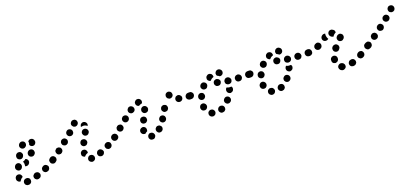

<svg xmlns="http://www.w3.org/2000/svg" viewBox="-6 -814 2934 1367"><g transform="rotate(-20 1461.5 -130.5)"><path d="M84 5Q84 0 82 -5Q79 -9 76 -12Q72 -15 67 -17Q62 -18 57 -18H55Q50 -17 46 -15Q41 -13 38 -9Q35 -5 33 0Q32 4 32 9Q33 20 41 26Q49 33 60 32H62Q72 31 79 23Q85 15 84 5ZM162 -15Q160 -20 157 -24Q154 -28 150 -30Q145 -33 140 -33Q135 -34 131 -33L128 -32Q124 -31 120 -27Q116 -24 113 -20Q111 -16 110 -11Q110 -6 111 -1Q114 9 123 14Q132 19 142 16L144 15Q154 13 159 4Q164 -5 162 -15ZM235 -28Q237 -33 237 -38Q237 -43 235 -47Q230 -56 221 -60Q211 -64 201 -59L199 -58Q195 -56 191 -52Q188 -49 186 -44Q185 -39 185 -34Q185 -30 187 -25Q192 -16 201 -12Q211 -9 220 -13L223 -14Q227 -16 230 -20Q234 -23 235 -28ZM-7 -20Q-11 -24 -12 -28Q-14 -33 -13 -38Q-13 -39 -13 -41Q-12 -51 -4 -58Q4 -64 14 -63Q25 -62 31 -54Q38 -46 37 -36Q37 -36 37 -36Q36 -35 36 -35Q27 -31 21 -23Q16 -18 13 -11Q12 -11 12 -11Q11 -11 10 -11Q5 -11 0 -14Q-4 -16 -7 -20ZM306 -72Q306 -77 305 -82Q304 -86 301 -91Q296 -99 285 -101Q275 -103 267 -97L265 -95Q261 -93 258 -88Q255 -84 254 -79Q254 -74 255 -70Q256 -65 258 -61Q264 -52 275 -50Q285 -48 293 -54L295 -56Q299 -59 302 -63Q305 -67 306 -72ZM24 -89Q28 -87 33 -87Q38 -87 43 -89Q47 -91 51 -95Q54 -98 56 -103L57 -105Q61 -115 57 -124Q53 -134 44 -138Q39 -140 34 -140Q29 -140 24 -138Q20 -136 16 -132Q13 -129 11 -124L10 -122Q6 -112 10 -103Q14 -93 24 -89ZM107 -145Q110 -143 113 -139Q119 -131 117 -121Q115 -111 107 -105L105 -103Q99 -99 92 -99Q86 -98 80 -101Q81 -107 81 -114Q82 -124 78 -133Q77 -135 76 -137Q79 -138 83 -139Q92 -142 99 -149Q104 -148 107 -145ZM171 -194Q163 -201 153 -201Q143 -201 135 -193L134 -192Q127 -184 127 -174Q127 -163 134 -156Q142 -149 152 -149Q163 -149 170 -157L171 -158Q179 -166 178 -176Q178 -187 171 -194ZM57 -162Q61 -159 66 -159Q71 -159 76 -160Q80 -162 84 -165Q88 -169 90 -173L91 -175Q96 -185 92 -194Q89 -204 80 -209Q75 -211 70 -211Q65 -211 60 -210Q56 -208 52 -205Q48 -202 46 -197L45 -195Q41 -186 44 -176Q47 -166 57 -162ZM189 -269Q194 -268 198 -264Q201 -261 204 -257Q205 -255 205 -253Q209 -243 205 -234Q201 -224 192 -220Q182 -216 173 -220Q163 -224 159 -234Q159 -234 159 -234Q161 -239 162 -245Q163 -253 161 -260Q163 -262 165 -264Q167 -266 170 -268Q174 -270 179 -270Q184 -271 189 -269ZM94 -233Q97 -229 101 -227Q106 -225 111 -224Q116 -224 120 -225Q125 -227 129 -230Q129 -230 130 -231Q138 -237 139 -248Q140 -258 134 -266Q127 -274 117 -275Q107 -276 99 -270Q98 -269 97 -268Q89 -261 88 -251Q87 -241 94 -233Z M560 26Q564 23 566 19Q568 14 568 9Q569 -1 562 -9Q555 -17 545 -17Q534 -18 527 -11Q519 -4 518 6Q518 11 519 16Q521 21 524 24Q528 28 532 30Q537 32 542 33Q547 33 551 31Q556 30 560 26ZM639 3Q641 -2 642 -7Q642 -12 640 -16Q636 -26 627 -30Q618 -35 608 -31Q603 -30 599 -26Q596 -23 594 -18Q592 -14 591 -9Q591 -4 593 1Q596 11 606 15Q615 19 625 16Q630 14 633 11Q637 7 639 3ZM697 -16Q701 -18 704 -22Q708 -26 709 -31Q711 -35 710 -40Q710 -45 708 -50Q703 -59 693 -62Q683 -65 674 -60Q665 -56 661 -46Q658 -36 663 -27Q665 -22 669 -19Q673 -16 678 -14Q682 -13 687 -13Q692 -14 697 -16ZM487 -29Q484 -33 483 -38Q482 -43 483 -48Q484 -58 492 -64Q500 -71 511 -69Q516 -69 520 -66Q524 -64 527 -60Q530 -56 532 -51Q533 -46 532 -41Q532 -40 532 -40Q532 -39 532 -38Q530 -38 528 -37Q519 -34 512 -28Q507 -24 504 -20Q504 -20 504 -20Q504 -20 504 -20Q499 -20 495 -23Q491 -25 487 -29ZM775 -73Q775 -78 774 -83Q773 -87 770 -92Q764 -100 754 -102Q744 -103 735 -97Q731 -94 729 -90Q726 -86 725 -81Q724 -76 725 -71Q727 -66 729 -62Q736 -54 746 -52Q756 -51 764 -57Q769 -60 771 -64Q774 -68 775 -73ZM303 -91Q297 -100 287 -102Q276 -104 268 -98Q264 -95 261 -91Q258 -86 257 -81Q257 -77 258 -72Q259 -67 261 -63Q264 -59 268 -56Q273 -53 278 -52Q282 -52 287 -53Q292 -54 296 -56V-57Q305 -62 307 -73Q309 -83 303 -91ZM519 -93Q524 -91 529 -91Q534 -91 539 -93Q543 -95 547 -98Q550 -101 552 -106H553Q557 -116 553 -125Q549 -135 540 -139Q535 -141 530 -141Q525 -141 521 -140Q516 -138 512 -134Q509 -131 507 -126Q503 -117 506 -107Q510 -98 519 -93ZM363 -137Q360 -141 355 -143Q351 -146 346 -146Q341 -147 336 -146Q332 -145 328 -142V-141Q319 -135 318 -125Q317 -115 323 -106Q326 -102 330 -100Q334 -97 339 -97Q344 -96 349 -97Q354 -99 358 -102Q366 -108 368 -118Q369 -129 363 -137ZM427 -166Q427 -171 426 -176Q424 -180 421 -184Q418 -188 414 -190Q409 -193 404 -193Q400 -194 395 -192Q390 -191 386 -188Q382 -185 380 -180Q377 -176 377 -171Q376 -166 378 -161Q379 -156 382 -152Q386 -149 390 -146Q394 -144 399 -143Q404 -143 409 -144Q414 -146 418 -149Q422 -152 424 -157Q426 -161 427 -166ZM552 -161Q561 -156 571 -158Q581 -161 586 -170Q592 -179 589 -189Q587 -199 578 -204Q569 -209 559 -207Q549 -205 544 -196Q538 -187 541 -177Q543 -167 552 -161ZM478 -234Q471 -241 461 -242Q451 -243 443 -236Q435 -229 434 -218Q434 -208 441 -200Q447 -193 458 -192Q468 -191 476 -198Q484 -205 484 -216Q485 -226 478 -234ZM579 -255Q589 -253 595 -244Q601 -236 599 -226Q598 -224 598 -222Q597 -220 596 -219Q593 -221 590 -223Q582 -228 573 -230Q563 -231 554 -229Q552 -228 549 -228Q549 -230 549 -232Q549 -234 550 -236Q552 -246 560 -251Q569 -257 579 -255ZM515 -244Q510 -244 505 -246Q500 -247 497 -251Q489 -258 488 -268Q488 -278 495 -286Q502 -294 512 -294Q523 -295 530 -288Q534 -285 536 -280Q538 -276 538 -271Q539 -268 538 -265Q538 -262 537 -260Q535 -258 534 -257Q533 -255 532 -253Q529 -249 524 -247Q520 -245 515 -244Z M1015 26Q1019 23 1021 19Q1024 14 1025 10Q1026 -1 1020 -9Q1014 -17 1004 -19Q999 -20 994 -19Q989 -18 985 -15Q981 -12 978 -7Q976 -3 975 2Q973 12 979 20Q985 29 996 30Q1001 31 1006 30Q1011 29 1015 26ZM1085 -41Q1082 -45 1078 -47Q1073 -49 1068 -49Q1063 -49 1058 -48Q1054 -46 1050 -42Q1042 -35 1042 -25Q1042 -14 1049 -7Q1052 -3 1057 -1Q1061 1 1066 1Q1071 1 1076 -1Q1080 -2 1084 -6Q1092 -13 1092 -23Q1093 -34 1085 -41ZM934 -50V-51Q934 -56 936 -61Q938 -65 941 -69Q945 -72 949 -74Q954 -76 959 -77Q969 -77 977 -70Q984 -63 984 -52Q984 -48 983 -45Q983 -41 981 -38Q976 -36 972 -33Q968 -30 965 -27Q964 -26 962 -26Q961 -26 960 -26Q950 -26 942 -33Q935 -40 934 -50ZM770 -91Q764 -100 754 -102Q744 -104 735 -98Q726 -92 724 -82Q722 -72 728 -63Q734 -54 744 -52Q754 -50 763 -56V-57Q772 -62 774 -73Q776 -83 770 -91ZM1129 -104Q1124 -107 1120 -108Q1115 -109 1110 -108Q1105 -107 1101 -104Q1097 -101 1094 -97Q1088 -88 1090 -78Q1092 -68 1101 -62Q1105 -59 1110 -58Q1115 -57 1120 -58Q1124 -59 1129 -62Q1133 -65 1135 -69L1136 -70Q1141 -78 1139 -88Q1137 -99 1129 -104ZM970 -101Q974 -98 979 -97Q983 -96 988 -97Q993 -97 997 -100Q1002 -103 1005 -107Q1011 -115 1009 -126Q1008 -136 999 -142Q991 -148 981 -146Q970 -145 964 -136Q958 -127 960 -117Q961 -107 970 -101ZM833 -124Q833 -128 832 -133Q830 -138 827 -142Q824 -146 820 -148Q815 -150 810 -150Q805 -151 800 -149Q796 -148 792 -145V-144Q788 -141 785 -137Q783 -132 783 -127Q782 -122 784 -117Q785 -113 789 -109Q795 -101 806 -100Q816 -99 824 -106Q828 -110 830 -114Q833 -119 833 -124ZM1177 -156Q1176 -161 1173 -165Q1170 -169 1165 -171Q1156 -176 1146 -173Q1136 -170 1131 -161V-160Q1129 -156 1128 -151Q1128 -146 1129 -141Q1131 -137 1134 -133Q1137 -129 1141 -126Q1150 -122 1160 -125Q1170 -127 1175 -137Q1178 -141 1178 -146Q1179 -151 1177 -156ZM1373 -171Q1373 -176 1371 -181Q1369 -185 1366 -189Q1362 -192 1358 -194Q1353 -196 1348 -196H1347Q1337 -196 1330 -189Q1322 -181 1322 -171Q1322 -166 1324 -161Q1326 -157 1330 -153Q1333 -150 1338 -148Q1342 -146 1347 -146H1348Q1358 -146 1366 -153Q1373 -161 1373 -171ZM886 -190Q879 -198 869 -199Q858 -200 850 -194V-193Q842 -187 841 -177Q840 -166 847 -158Q850 -154 854 -152Q859 -150 863 -149Q868 -149 873 -150Q878 -152 882 -155Q890 -162 891 -172Q892 -182 886 -190ZM1297 -173Q1298 -178 1298 -183Q1297 -187 1295 -192Q1292 -196 1288 -199Q1285 -203 1280 -204H1279Q1275 -206 1270 -205Q1265 -204 1260 -202Q1256 -200 1253 -196Q1250 -192 1248 -187Q1245 -177 1250 -168Q1255 -159 1265 -156Q1275 -153 1285 -158Q1294 -163 1297 -173ZM1011 -165Q1021 -163 1030 -168Q1039 -173 1041 -184H1042Q1043 -189 1042 -194Q1041 -199 1038 -203Q1036 -207 1032 -210Q1028 -213 1023 -214Q1013 -217 1004 -211Q995 -206 993 -196V-195Q990 -185 996 -176Q1001 -167 1011 -165ZM946 -236Q940 -244 930 -246Q920 -248 911 -242V-241Q903 -235 901 -225Q899 -215 905 -206Q912 -198 922 -196Q932 -195 940 -201H941Q949 -207 951 -217Q952 -228 946 -236ZM1206 -204Q1210 -201 1215 -201Q1220 -201 1225 -203Q1234 -206 1239 -216Q1243 -225 1239 -235Q1236 -245 1226 -249Q1217 -254 1207 -250Q1197 -247 1193 -237Q1189 -228 1192 -218H1193Q1194 -213 1198 -209Q1201 -206 1206 -204ZM968 -257Q969 -262 972 -266Q975 -270 979 -273Q983 -276 988 -277Q993 -278 997 -277H998Q1003 -276 1007 -273Q1011 -271 1014 -266Q1017 -262 1018 -258Q1019 -253 1018 -248Q1018 -245 1016 -242Q1015 -239 1013 -237Q1012 -237 1010 -237Q1001 -235 992 -230Q990 -229 989 -228H988Q978 -230 972 -238Q966 -247 968 -257Z M1468 21Q1473 20 1477 16Q1480 13 1482 9Q1484 4 1485 -1Q1485 -6 1483 -11Q1481 -15 1478 -19Q1475 -23 1470 -25H1469Q1465 -27 1460 -27Q1455 -28 1450 -26Q1446 -24 1442 -21Q1438 -18 1436 -13Q1432 -4 1435 6Q1439 16 1448 20L1449 21Q1454 23 1459 23Q1464 23 1468 21ZM1558 4Q1559 -1 1559 -6Q1559 -11 1557 -15Q1553 -25 1543 -28Q1534 -32 1524 -28H1523Q1514 -23 1510 -14Q1506 -4 1510 5Q1515 15 1524 19Q1534 22 1543 18H1544Q1549 16 1552 12Q1556 9 1558 4ZM1611 -71Q1603 -77 1593 -77Q1583 -76 1576 -68L1575 -67Q1572 -64 1570 -59Q1569 -54 1569 -49Q1569 -44 1572 -40Q1574 -35 1578 -32Q1581 -29 1586 -27Q1591 -26 1596 -26Q1601 -26 1605 -29Q1610 -31 1613 -35H1614Q1620 -43 1620 -53Q1619 -64 1611 -71ZM1421 -38Q1431 -39 1437 -47Q1444 -55 1443 -65V-66Q1442 -76 1434 -83Q1426 -90 1416 -89Q1405 -88 1399 -80Q1392 -72 1393 -61V-60Q1394 -50 1402 -43Q1410 -37 1421 -38ZM1657 -107V-108Q1660 -114 1659 -121Q1658 -127 1654 -132Q1647 -131 1639 -132H1638Q1629 -133 1621 -137Q1621 -138 1620 -138Q1617 -136 1614 -133Q1612 -130 1611 -126L1610 -125Q1609 -121 1609 -116Q1609 -111 1611 -106Q1613 -102 1617 -98Q1620 -95 1625 -93Q1629 -91 1634 -91Q1639 -92 1644 -94Q1648 -96 1652 -99Q1655 -103 1657 -107ZM1421 -115Q1431 -111 1440 -115Q1450 -120 1453 -129L1454 -130Q1457 -140 1453 -149Q1449 -159 1439 -162Q1435 -164 1430 -164Q1425 -164 1420 -162Q1416 -160 1412 -156Q1409 -153 1407 -148V-147Q1403 -137 1407 -128Q1411 -119 1421 -115ZM1383 -172Q1383 -177 1381 -181Q1379 -186 1375 -189Q1372 -193 1367 -195Q1362 -196 1357 -196Q1353 -196 1348 -196Q1338 -196 1330 -189Q1323 -181 1323 -171Q1323 -166 1325 -161Q1327 -157 1330 -153Q1334 -150 1338 -148Q1343 -146 1348 -146Q1354 -146 1359 -146Q1369 -146 1376 -154Q1383 -162 1383 -172ZM1824 -171Q1824 -176 1822 -181Q1820 -185 1816 -189Q1813 -192 1808 -194Q1804 -196 1799 -196H1798Q1787 -196 1780 -189Q1773 -181 1773 -171Q1773 -166 1775 -161Q1777 -157 1780 -153Q1784 -150 1788 -148Q1793 -146 1798 -146H1799Q1809 -146 1816 -153Q1824 -161 1824 -171ZM1739 -154Q1742 -158 1744 -162Q1747 -167 1747 -172Q1747 -182 1740 -190Q1733 -197 1723 -198H1722Q1717 -198 1712 -196Q1708 -195 1704 -191Q1700 -188 1698 -183Q1696 -179 1696 -174Q1695 -164 1702 -156Q1709 -148 1720 -148H1721Q1726 -148 1730 -149Q1735 -151 1739 -154ZM1670 -176Q1671 -181 1669 -186Q1668 -190 1665 -194Q1662 -198 1657 -201Q1653 -203 1648 -204H1647Q1637 -205 1629 -199Q1621 -192 1619 -182Q1619 -177 1620 -172Q1621 -167 1624 -163Q1628 -160 1632 -157Q1636 -155 1641 -154H1642Q1652 -153 1661 -159Q1669 -166 1670 -176ZM1593 -186Q1597 -196 1592 -205Q1587 -214 1577 -217V-218Q1567 -221 1557 -216Q1548 -212 1545 -202Q1542 -192 1546 -183Q1551 -173 1561 -170H1562Q1572 -167 1581 -171Q1590 -176 1593 -186ZM1453 -185Q1457 -181 1462 -180Q1466 -178 1471 -178Q1476 -178 1481 -180Q1485 -183 1489 -186V-187Q1496 -195 1496 -205Q1496 -215 1488 -222Q1480 -229 1470 -229Q1460 -228 1453 -221L1452 -220Q1445 -212 1445 -202Q1446 -192 1453 -185ZM1512 -261Q1513 -262 1513 -262Q1517 -266 1521 -268Q1526 -271 1530 -271Q1535 -271 1540 -270Q1545 -268 1549 -265Q1554 -261 1556 -254Q1559 -247 1557 -240Q1552 -239 1547 -236Q1539 -232 1532 -224Q1531 -222 1529 -221Q1526 -221 1523 -222Q1519 -224 1517 -226Q1508 -232 1507 -242Q1506 -253 1512 -261ZM1580 -248Q1580 -249 1580 -250Q1580 -253 1579 -255Q1579 -258 1580 -260Q1581 -263 1582 -265Q1586 -274 1596 -278Q1606 -281 1615 -277L1616 -276Q1625 -272 1629 -262Q1632 -252 1628 -243Q1625 -238 1622 -235Q1618 -232 1613 -230Q1610 -229 1607 -229Q1604 -229 1601 -229Q1601 -230 1600 -230Q1593 -236 1585 -239Q1583 -240 1582 -242Q1581 -244 1581 -246Q1580 -246 1580 -247Q1580 -247 1580 -248Z M1919 21Q1924 20 1928 16Q1931 13 1933 9Q1935 4 1936 -1Q1936 -6 1934 -11Q1932 -15 1929 -19Q1926 -23 1921 -25H1920Q1916 -27 1911 -27Q1906 -28 1901 -26Q1897 -24 1893 -21Q1889 -18 1887 -13Q1883 -4 1886 6Q1890 16 1899 20L1900 21Q1905 23 1910 23Q1915 23 1919 21ZM2009 4Q2010 -1 2010 -6Q2010 -11 2008 -15Q2004 -25 1994 -28Q1985 -32 1975 -28H1974Q1965 -23 1961 -14Q1957 -4 1961 5Q1966 15 1975 19Q1985 22 1994 18H1995Q2000 16 2003 12Q2007 9 2009 4ZM2062 -71Q2054 -77 2044 -77Q2034 -76 2027 -68L2026 -67Q2023 -64 2021 -59Q2020 -54 2020 -49Q2020 -44 2023 -40Q2025 -35 2029 -32Q2032 -29 2037 -27Q2042 -26 2047 -26Q2052 -26 2056 -29Q2061 -31 2064 -35H2065Q2071 -43 2071 -53Q2070 -64 2062 -71ZM1872 -38Q1882 -39 1888 -47Q1895 -55 1894 -65V-66Q1893 -76 1885 -83Q1877 -90 1867 -89Q1856 -88 1850 -80Q1843 -72 1844 -61V-60Q1845 -50 1853 -43Q1861 -37 1872 -38ZM2108 -107V-108Q2111 -114 2110 -121Q2109 -127 2105 -132Q2098 -131 2090 -132H2089Q2080 -133 2072 -137Q2072 -138 2071 -138Q2068 -136 2065 -133Q2063 -130 2062 -126L2061 -125Q2060 -121 2060 -116Q2060 -111 2062 -106Q2064 -102 2068 -98Q2071 -95 2076 -93Q2080 -91 2085 -91Q2090 -92 2095 -94Q2099 -96 2103 -99Q2106 -103 2108 -107ZM1872 -115Q1882 -111 1891 -115Q1901 -120 1904 -129L1905 -130Q1908 -140 1904 -149Q1900 -159 1890 -162Q1886 -164 1881 -164Q1876 -164 1871 -162Q1867 -160 1863 -156Q1860 -153 1858 -148V-147Q1854 -137 1858 -128Q1862 -119 1872 -115ZM1834 -172Q1834 -177 1832 -181Q1830 -186 1826 -189Q1823 -193 1818 -195Q1813 -196 1808 -196Q1804 -196 1799 -196Q1789 -196 1781 -189Q1774 -181 1774 -171Q1774 -166 1776 -161Q1778 -157 1781 -153Q1785 -150 1789 -148Q1794 -146 1799 -146Q1805 -146 1810 -146Q1820 -146 1827 -154Q1834 -162 1834 -172ZM2275 -171Q2275 -176 2273 -181Q2271 -185 2267 -189Q2264 -192 2259 -194Q2255 -196 2250 -196H2249Q2238 -196 2231 -189Q2224 -181 2224 -171Q2224 -166 2226 -161Q2228 -157 2231 -153Q2235 -150 2239 -148Q2244 -146 2249 -146H2250Q2260 -146 2267 -153Q2275 -161 2275 -171ZM2190 -154Q2193 -158 2195 -162Q2198 -167 2198 -172Q2198 -182 2191 -190Q2184 -197 2174 -198H2173Q2168 -198 2163 -196Q2159 -195 2155 -191Q2151 -188 2149 -183Q2147 -179 2147 -174Q2146 -164 2153 -156Q2160 -148 2171 -148H2172Q2177 -148 2181 -149Q2186 -151 2190 -154ZM2121 -176Q2122 -181 2120 -186Q2119 -190 2116 -194Q2113 -198 2108 -201Q2104 -203 2099 -204H2098Q2088 -205 2080 -199Q2072 -192 2070 -182Q2070 -177 2071 -172Q2072 -167 2075 -163Q2079 -160 2083 -157Q2087 -155 2092 -154H2093Q2103 -153 2112 -159Q2120 -166 2121 -176ZM2044 -186Q2048 -196 2043 -205Q2038 -214 2028 -217V-218Q2018 -221 2008 -216Q1999 -212 1996 -202Q1993 -192 1997 -183Q2002 -173 2012 -170H2013Q2023 -167 2032 -171Q2041 -176 2044 -186ZM1904 -185Q1908 -181 1913 -180Q1917 -178 1922 -178Q1927 -178 1932 -180Q1936 -183 1940 -186V-187Q1947 -195 1947 -205Q1947 -215 1939 -222Q1931 -229 1921 -229Q1911 -228 1904 -221L1903 -220Q1896 -212 1896 -202Q1897 -192 1904 -185ZM1963 -261Q1964 -262 1964 -262Q1968 -266 1972 -268Q1977 -271 1981 -271Q1986 -271 1991 -270Q1996 -268 2000 -265Q2005 -261 2007 -254Q2010 -247 2008 -240Q2003 -239 1998 -236Q1990 -232 1983 -224Q1982 -222 1980 -221Q1977 -221 1974 -222Q1970 -224 1968 -226Q1959 -232 1958 -242Q1957 -253 1963 -261ZM2031 -248Q2031 -249 2031 -250Q2031 -253 2030 -255Q2030 -258 2031 -260Q2032 -263 2033 -265Q2037 -274 2047 -278Q2057 -281 2066 -277L2067 -276Q2076 -272 2080 -262Q2083 -252 2079 -243Q2076 -238 2073 -235Q2069 -232 2064 -230Q2061 -229 2058 -229Q2055 -229 2052 -229Q2052 -230 2051 -230Q2044 -236 2036 -239Q2034 -240 2033 -242Q2032 -244 2032 -246Q2031 -246 2031 -247Q2031 -247 2031 -248Z M2467 14Q2468 9 2468 4Q2468 -1 2466 -5Q2464 -10 2461 -13Q2457 -17 2452 -19Q2451 -19 2450 -20Q2441 -24 2431 -20Q2422 -16 2417 -7Q2415 -2 2415 2Q2415 7 2417 12Q2419 17 2422 20Q2425 24 2430 26Q2432 27 2434 28Q2444 32 2453 27Q2463 23 2467 14ZM2546 14Q2548 10 2548 5Q2549 0 2547 -5Q2544 -15 2535 -20Q2526 -24 2516 -21L2513 -20Q2508 -19 2504 -16Q2501 -13 2498 -8Q2496 -4 2495 1Q2495 6 2496 11Q2499 21 2508 25Q2518 30 2528 27L2531 26Q2536 25 2539 22Q2543 19 2546 14ZM2620 -43Q2617 -48 2614 -51Q2610 -54 2605 -55Q2600 -56 2595 -56Q2590 -55 2586 -53L2583 -51Q2574 -46 2571 -36Q2568 -26 2573 -17Q2576 -13 2580 -10Q2583 -7 2588 -5Q2593 -4 2598 -5Q2603 -5 2607 -8L2610 -9Q2619 -14 2622 -24Q2625 -34 2620 -43ZM2388 -47Q2386 -51 2385 -56Q2384 -61 2385 -66Q2385 -68 2385 -70Q2387 -75 2389 -79Q2392 -83 2397 -86Q2401 -88 2406 -89Q2411 -90 2415 -89Q2426 -86 2431 -78Q2436 -69 2434 -59Q2434 -58 2434 -56Q2433 -52 2430 -48Q2428 -45 2425 -42Q2424 -41 2423 -41Q2419 -39 2414 -37Q2412 -36 2409 -36Q2407 -36 2404 -37Q2399 -38 2395 -40Q2391 -43 2388 -47ZM2688 -89Q2685 -93 2680 -96Q2676 -99 2671 -100Q2666 -100 2662 -99Q2657 -98 2653 -95L2650 -93Q2641 -88 2640 -77Q2638 -67 2644 -59Q2647 -55 2651 -52Q2655 -49 2660 -48Q2665 -47 2670 -49Q2674 -50 2679 -52L2681 -54Q2690 -60 2692 -71Q2693 -81 2688 -89ZM2430 -114Q2434 -111 2439 -110Q2444 -108 2449 -109Q2454 -110 2458 -112Q2462 -115 2465 -119L2467 -122Q2474 -130 2472 -140Q2471 -150 2462 -157Q2454 -163 2444 -161Q2434 -160 2427 -152L2425 -149Q2419 -141 2421 -130Q2422 -120 2430 -114ZM2278 -172Q2278 -177 2276 -181Q2274 -186 2271 -189Q2267 -193 2262 -194Q2258 -196 2253 -196Q2251 -196 2250 -196Q2240 -196 2232 -189Q2225 -181 2225 -171Q2225 -161 2232 -153Q2240 -146 2250 -146Q2252 -146 2254 -146Q2264 -146 2272 -154Q2279 -161 2278 -172ZM2355 -202Q2351 -211 2341 -215Q2331 -219 2322 -214L2319 -213Q2314 -211 2311 -207Q2307 -204 2306 -199Q2304 -195 2304 -190Q2304 -185 2306 -180Q2310 -171 2320 -167Q2330 -163 2339 -167L2342 -169Q2352 -173 2355 -183Q2359 -192 2355 -202ZM2482 -177Q2489 -170 2499 -170Q2510 -169 2517 -177L2520 -179Q2523 -182 2525 -187Q2527 -191 2527 -196Q2527 -201 2526 -206Q2524 -211 2520 -214Q2517 -218 2512 -220Q2508 -222 2503 -222Q2498 -222 2493 -220Q2489 -218 2485 -215L2483 -213Q2475 -205 2475 -195Q2475 -185 2482 -177ZM2417 -215 2415 -213Q2406 -207 2396 -208Q2386 -209 2379 -217Q2373 -225 2374 -235Q2375 -245 2383 -252L2386 -254Q2391 -258 2397 -259Q2404 -260 2410 -258Q2408 -250 2409 -242Q2410 -232 2414 -223Q2416 -220 2418 -216Q2418 -216 2418 -216Q2417 -216 2417 -215ZM2482 -253Q2480 -258 2475 -262L2472 -264Q2464 -271 2454 -270Q2444 -270 2437 -262Q2430 -254 2431 -243Q2432 -233 2440 -226L2442 -224Q2446 -221 2450 -220Q2454 -218 2459 -218Q2462 -224 2467 -229L2469 -231Q2476 -237 2484 -241Q2484 -247 2482 -253Z M2695 -72Q2696 -77 2695 -82Q2694 -87 2691 -91Q2688 -95 2684 -97Q2680 -100 2675 -101Q2670 -102 2665 -100Q2660 -99 2656 -96Q2651 -93 2649 -89Q2646 -85 2645 -80Q2645 -75 2646 -70Q2647 -65 2650 -61Q2653 -57 2657 -54Q2661 -52 2666 -51Q2671 -50 2676 -51Q2680 -52 2684 -55L2685 -56Q2689 -59 2692 -63Q2694 -67 2695 -72ZM2758 -116Q2758 -121 2757 -126Q2756 -131 2753 -135Q2747 -144 2737 -145Q2727 -147 2718 -141V-140Q2714 -137 2711 -133Q2708 -129 2708 -124Q2707 -119 2708 -114Q2709 -109 2712 -105Q2718 -97 2728 -95Q2739 -94 2747 -100H2748Q2752 -103 2754 -107Q2757 -112 2758 -116ZM2814 -181Q2808 -189 2798 -191Q2788 -192 2779 -186V-185Q2775 -182 2772 -178Q2770 -174 2769 -169Q2768 -164 2770 -159Q2771 -154 2774 -150Q2780 -142 2790 -141Q2801 -139 2809 -145L2810 -146Q2818 -152 2819 -162Q2821 -173 2814 -181ZM2874 -229Q2867 -237 2857 -238Q2847 -239 2839 -232H2838Q2830 -225 2829 -215Q2828 -205 2835 -197Q2841 -189 2852 -188Q2862 -187 2870 -193L2871 -194Q2879 -201 2880 -211Q2881 -221 2874 -229ZM2929 -282Q2921 -289 2911 -289Q2900 -289 2893 -282V-281Q2886 -274 2886 -264Q2886 -253 2893 -246Q2897 -243 2902 -241Q2906 -239 2911 -239Q2916 -239 2921 -241Q2925 -243 2929 -246Q2936 -254 2936 -264Q2936 -275 2929 -282Z"/></g></svg>

Font: FRB American Cursive Guidelines Arrows Dotted Black
Style: Bold Italic
Weight: 900
Italic angle: -25°
Version: Version 2.0;Modular Font Editor K font №1